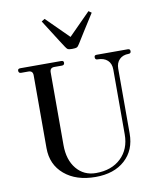

<svg xmlns="http://www.w3.org/2000/svg" viewBox="-100 -1023 934 1112"><g transform="rotate(-10 366.5 -466.5)"><path d="M366 -744Q347 -744 341 -747.5Q335 -751 326 -765Q316 -780 301 -803.5Q286 -827 262 -865Q238 -903 220 -931L239 -943L369 -814L497 -943L514 -931Q486 -888 450.5 -831Q415 -774 410 -766Q401 -751 394 -747.5Q387 -744 366 -744ZM372 10Q258 10 189 -48.5Q120 -107 120 -204V-632Q120 -659 94 -659H51Q36 -659 36 -674Q36 -686 51 -686H291Q306 -686 306 -674Q306 -659 291 -659H246Q220 -659 220 -632V-204Q220 -117 263.5 -64.5Q307 -12 378 -12Q470 -12 525 -64.5Q580 -117 580 -204V-585Q580 -620 559 -639.5Q538 -659 499 -659Q486 -659 486 -674Q486 -686 499 -686H683Q697 -686 697 -673Q697 -659 683 -659Q649 -659 629 -639Q609 -619 609 -585V-204Q609 -106 545 -48Q481 10 372 10Z"/></g></svg>

Font: HK Venetian
Style: Regular
Weight: 400
Designer: Alfredo Marco Pradil
Foundry: Alfredo Marco Pradil
Version: Version 1.000;PS 001.000;hotconv 1.0.88;makeotf.lib2.5.64775